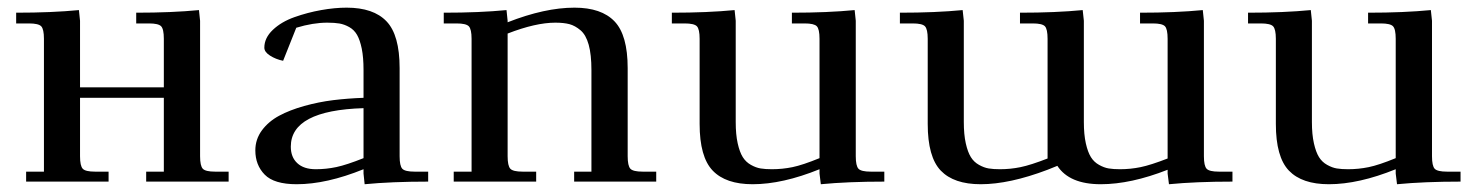

<svg xmlns="http://www.w3.org/2000/svg" viewBox="-20 -472 3834 499"><path d="M22 -411.1V-439Q115.2 -439 185.1 -445.8L188 -418V-245.1H405.8V-371.1Q405.8 -396.5 398.7 -403.8Q391.6 -411.1 367.2 -411.1H334V-439Q427.2 -439 497.1 -445.8L500 -418V-65.9Q500 -41 507.1 -33.4Q514.2 -25.9 539.1 -25.9H574.2V0H359.9V-25.9H405.8V-217.8H188V-65.9Q188 -41 195.1 -33.4Q202.1 -25.9 227.1 -25.9H262.2V0H47.9V-25.9H94.2V-371.1Q94.2 -396 87.2 -403.6Q80.1 -411.1 55.2 -411.1Z M643.6 -81.1Q643.6 -109.9 660.6 -133.1Q677.7 -156.2 705.3 -171.1Q732.9 -186 770.5 -196.5Q808.1 -207 845.9 -211.7Q883.8 -216.3 924.8 -217.8V-290Q924.8 -322.8 920.2 -345.5Q915.5 -368.2 908 -381.3Q900.4 -394.5 887.7 -401.6Q875 -408.7 862.3 -410.9Q849.6 -413.1 830.6 -413.1Q793.5 -413.1 750 -399.9L715.8 -314Q696.8 -317.9 681.9 -327.4Q667 -336.9 667 -348.1Q667 -373.5 689.2 -394.5Q711.4 -415.5 745.4 -427.5Q779.3 -439.5 814.7 -445.8Q850.1 -452.1 880.9 -452.1Q950.7 -452.1 984.6 -416.5Q1018.6 -380.9 1018.6 -294.9V-65.9Q1018.6 -41 1025.6 -33.4Q1032.7 -25.9 1057.6 -25.9H1092.8V0Q997.6 0 927.7 6.8L924.8 -21V-32.2Q828.6 6.8 751 6.8Q692.4 6.8 668 -18.1Q643.6 -43 643.6 -81.1ZM735.8 -90.8Q735.8 -63.5 752.7 -47.9Q769.5 -32.2 800.8 -32.2Q827.6 -32.2 854.2 -37.8Q880.9 -43.5 924.8 -61V-190.9Q735.8 -185.1 735.8 -90.8Z M1133.3 -411.1V-439Q1226.6 -439 1296.4 -445.8L1299.3 -418V-414.1Q1396 -452.1 1473.1 -452.1Q1543 -452.1 1577.1 -416.5Q1611.3 -380.9 1611.3 -294.9V-65.9Q1611.3 -41 1618.4 -33.4Q1625.5 -25.9 1650.4 -25.9H1685.5V0H1472.2V-25.9H1517.1V-290Q1517.1 -330.1 1510 -355.7Q1502.9 -381.3 1488.8 -393.3Q1474.6 -405.3 1460 -409.2Q1445.3 -413.1 1423.3 -413.1Q1372.1 -413.1 1299.3 -384.8V-65.9Q1299.3 -41 1306.4 -33.4Q1313.5 -25.9 1338.4 -25.9H1373.5V0H1159.2V-25.9H1205.6V-371.1Q1205.6 -396 1198.5 -403.6Q1191.4 -411.1 1166.5 -411.1Z M1726.1 -411.1V-439Q1819.3 -439 1889.2 -445.8L1892.1 -418V-154.8Q1892.1 -122.6 1897.2 -99.6Q1902.3 -76.7 1910.4 -63.7Q1918.5 -50.8 1931.6 -43.5Q1944.8 -36.1 1956.8 -34.2Q1968.8 -32.2 1986.3 -32.2Q2013.2 -32.2 2039.6 -37.6Q2065.9 -43 2109.9 -61V-371.1Q2109.9 -396.5 2102.8 -403.8Q2095.7 -411.1 2071.3 -411.1H2038.1V-439Q2131.3 -439 2201.2 -445.8L2204.1 -418V-65.9Q2204.1 -41 2211.2 -33.4Q2218.3 -25.9 2243.2 -25.9H2278.3V0Q2183.6 0 2113.3 6.8L2109.9 -21V-32.2Q2013.7 6.8 1936 6.8Q1866.2 6.8 1832.3 -28.6Q1798.3 -64 1798.3 -149.9V-371.1Q1798.3 -396 1791.3 -403.6Q1784.2 -411.1 1759.3 -411.1Z M2318.8 -411.1V-439Q2412.1 -439 2481.9 -445.8L2484.9 -418V-154.8Q2484.9 -122.6 2490 -99.6Q2495.1 -76.7 2503.2 -63.7Q2511.2 -50.8 2524.4 -43.5Q2537.6 -36.1 2549.6 -34.2Q2561.5 -32.2 2579.1 -32.2Q2606 -32.2 2632.3 -37.6Q2658.7 -43 2702.6 -60.1V-371.1Q2702.6 -396.5 2695.6 -403.8Q2688.5 -411.1 2664.1 -411.1H2630.9V-439Q2724.1 -439 2793.9 -445.8L2796.9 -418V-154.8Q2796.9 -122.6 2802 -99.6Q2807.1 -76.7 2815.2 -63.7Q2823.2 -50.8 2836.4 -43.5Q2849.6 -36.1 2861.6 -34.2Q2873.5 -32.2 2891.1 -32.2Q2918 -32.2 2944.3 -37.6Q2970.7 -43 3014.6 -60.1V-371.1Q3014.6 -396.5 3007.6 -403.8Q3000.5 -411.1 2976.1 -411.1H2942.9V-439Q3036.1 -439 3106 -445.8L3108.9 -418V-65.9Q3108.9 -41 3116 -33.4Q3123 -25.9 3147.9 -25.9H3183.1V0Q3087.9 0 3018.1 6.8L3014.6 -21V-30.8Q2918.9 6.8 2840.8 6.8Q2759.3 6.8 2728 -41L2702.6 -30.8Q2603.5 6.8 2528.8 6.8Q2459 6.8 2425 -28.6Q2391.1 -64 2391.1 -149.9V-371.1Q2391.1 -396 2384 -403.6Q2377 -411.1 2352.1 -411.1Z M3223.6 -411.1V-439Q3316.9 -439 3386.7 -445.8L3389.6 -418V-154.8Q3389.6 -122.6 3394.8 -99.6Q3399.9 -76.7 3408 -63.7Q3416 -50.8 3429.2 -43.5Q3442.4 -36.1 3454.3 -34.2Q3466.3 -32.2 3483.9 -32.2Q3510.7 -32.2 3537.1 -37.6Q3563.5 -43 3607.4 -61V-371.1Q3607.4 -396.5 3600.3 -403.8Q3593.3 -411.1 3568.8 -411.1H3535.6V-439Q3628.9 -439 3698.7 -445.8L3701.7 -418V-65.9Q3701.7 -41 3708.7 -33.4Q3715.8 -25.9 3740.7 -25.9H3775.9V0Q3681.2 0 3610.8 6.8L3607.4 -21V-32.2Q3511.2 6.8 3433.6 6.8Q3363.8 6.8 3329.8 -28.6Q3295.9 -64 3295.9 -149.9V-371.1Q3295.9 -396 3288.8 -403.6Q3281.7 -411.1 3256.8 -411.1Z"/></svg>

Font: Dihjauti S
Style: Bold
Weight: 700
Designer: T. Christopher White
Version: Version 3.0.0